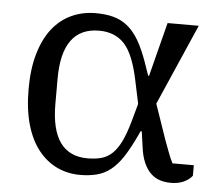

<svg xmlns="http://www.w3.org/2000/svg" viewBox="-44 -577 734 638"><g transform="rotate(5 323.0 -258.0)"><path d="M619 -18Q608 -4 590 4Q572 12 548 12Q528 12 511 6.5Q494 1 480.5 -12Q467 -25 457.5 -46.5Q448 -68 444 -100L437 -150H433L427 -137Q406 -92 387 -63Q368 -34 347 -17.5Q326 -1 301 5.5Q276 12 245 12Q203 12 167.5 -5Q132 -22 105.5 -55.5Q79 -89 64.5 -139.5Q50 -190 50 -258Q50 -325 65 -376Q80 -427 106.5 -460.5Q133 -494 170 -511Q207 -528 251 -528Q284 -528 310 -521Q336 -514 357 -497Q378 -480 394.5 -452Q411 -424 426 -382L442 -336H445L491 -516H595L477 -246L518 -127Q526 -106 533 -87Q540 -68 548 -53H619ZM400 -320Q382 -405 350.5 -438Q319 -471 267 -471Q143 -471 143 -300V-216Q143 -45 265 -45Q291 -45 311 -50.5Q331 -56 347 -71Q363 -86 376 -112.5Q389 -139 401 -182L417 -240Z"/></g></svg>

Font: IBM Plex Serif
Style: Regular
Weight: 400
Designer: Mike Abbink, Paul van der Laan, Pieter van Rosmalen
Foundry: Bold Monday
Version: Version 3.001